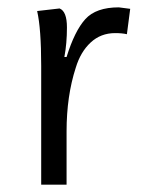

<svg xmlns="http://www.w3.org/2000/svg" viewBox="-20 -502 404 522"><path d="M142 -479Q162 -471 162 -427.5Q162 -384 155 -347H161Q183 -418 212 -450Q241 -482 303 -482L334 -478L325 -409Q312 -412 293 -412Q254 -412 226.5 -386.5Q199 -361 186 -318Q161 -241 161 -145V0H92V-323Q92 -424 81 -472Z"/></svg>

Font: Ruluko
Style: Regular
Weight: 400
Designer: Ana Sanfelippo, Angelica Diaz, Meme Hernandez
Foundry: Ana Sanfelippo, Angelica Diaz y Meme Hernandez
Version: Version 1.001